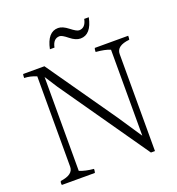

<svg xmlns="http://www.w3.org/2000/svg" viewBox="-137 -972 904 982"><g transform="rotate(-20 315.5 -480.5)"><path d="M379 -771Q353 -771 323.5 -795Q294 -819 281 -819Q246 -819 237 -773H212Q230 -861 288 -861Q312 -861 342.5 -837Q373 -813 386 -813Q421 -813 430 -859H455Q437 -771 379 -771ZM612 -701Q612 -686 610 -680Q539 -673 539 -628V-100H517L183 -579L138 -649V-138Q170 -125 215 -121Q215 -109 212 -100H32Q31 -104 31 -109.5Q31 -115 34 -121Q104 -130 104 -173V-665Q71 -679 38 -680Q38 -693 40 -701H156L418 -326L505 -196V-664Q477 -676 427 -680Q427 -695 430 -701Z"/></g></svg>

Font: Halant Light
Style: Regular
Weight: 300
Designer: Hitesh Malaviya (Devanagari), Satya Rajpurohit (Latin)
Foundry: Indian Type Foundry
Version: Version 1.101;PS 1.0;hotconv 1.0.78;makeotf.lib2.5.61930; tt